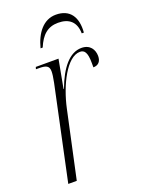

<svg xmlns="http://www.w3.org/2000/svg" viewBox="-139 -787 627 850"><g transform="rotate(-20 174.5 -361.5)"><path d="M121 -606H131C153 -659 183 -686 232 -686C284 -686 314 -660 315 -606H325C331 -678 301 -723 235 -723C176 -723 138 -673 121 -606ZM125 -442 31 0H71L139 -315C161 -418 217 -532 279 -532C300 -532 312 -518 312 -467C312 -461 312 -455 312 -447C336 -447 349 -462 349 -487C349 -517 332 -546 291 -546C235 -546 190 -491 157 -402H155L180 -536H73L70 -526H83C116 -526 132 -521 132 -494C132 -483 130 -466 125 -442Z"/></g></svg>

Font: Noto Serif Display ExtraCondensed ExtraLight
Style: Italic
Weight: 200
Width: 2
Italic angle: -12°
Designer: Monotype Design Team
Foundry: Monotype Imaging Inc.
Version: Version 2.009